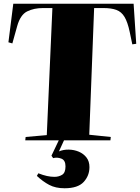

<svg xmlns="http://www.w3.org/2000/svg" viewBox="-20 -750 748 1026"><path d="M325 256Q277 256 243 238Q209 220 177 190L185 176Q210 186 231 190.5Q252 195 271 195Q294 195 312 184Q330 173 330 139Q330 106 307.5 97.5Q285 89 264 95L255 82L294 0H115L117 -18L230 -28L260 -707H210Q161 -707 125 -689Q89 -671 72 -611L46 -518L25 -524L51 -730H694L708 -516L687 -513L673 -580Q662 -632 645.5 -659.5Q629 -687 602 -697Q575 -707 532 -707H483L457 -30L572 -18L570 0H322L295 59Q319 49 347.5 49.5Q376 50 401 60.5Q426 71 442 91.5Q458 112 458 143Q458 189 427 222.5Q396 256 325 256Z"/></svg>

Font: Literata 72pt Black
Style: Italic
Weight: 900
Italic angle: -2°
Designer: Latin by Veronika Burian and Jose Scaglione. Greek by Irene Vlachou. Cyrillic by Vera Evstafieva
Foundry: TypeTogether
Version: Version 3.002